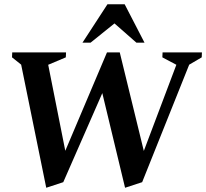

<svg xmlns="http://www.w3.org/2000/svg" viewBox="-20 -858 968 901"><path d="M197 23.1 79.3 -554.6 36.4 -588.9 37.4 -612H289.9L288.9 -588.9L206.2 -554L286.4 -150.4L482 -612H542L654.9 -149.7L807.6 -554L741.9 -588.9L742.9 -612H927.6L926.6 -588.9L867.8 -554.4L647.1 -3.1L566.9 23.1L460.1 -421L276.9 -3.1ZM367.1 -657.9 484.3 -838H565L658.1 -657.9H620L517.2 -748.1L405.2 -657.9Z"/></svg>

Font: Ancizar Serif Light
Style: Italic
Weight: 300
Italic angle: -4°
Designer: Cesar Puertas, Viviana Monsalve, Julian Moncada, Julian Prieto, Jose Castro, Felipe Aragon, Mariel Hernandez, Sara Alarc
Version: Version 8.100